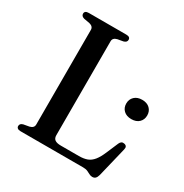

<svg xmlns="http://www.w3.org/2000/svg" viewBox="-166 -832 945 984"><g transform="rotate(30 306.5 -340.5)"><path d="M306 -662.5 272.5 -656.5Q260.5 -653.5 254.2 -647Q248 -640.5 248 -630V-74Q248 -56 259.2 -47.8Q270.5 -39.5 295 -39.5H401Q430 -39.5 450 -47Q470 -54.5 485.5 -73.8Q501 -93 515.5 -127.5L544.5 -195.5Q549 -205.5 555.5 -209.2Q562 -213 571 -211Q581 -209 584.8 -202.5Q588.5 -196 585.5 -184.5L543 -9Q539 5.5 532.2 12.2Q525.5 19 514 19Q504 19 495.5 14.2Q487 9.5 476.5 4.8Q466 0 449.5 0H79Q67 0 61 -4.8Q55 -9.5 55 -17.5Q55 -32.5 73.5 -37.5L107 -43.5Q119 -46.5 125.2 -53Q131.5 -59.5 131.5 -70V-630Q131.5 -640.5 125.2 -647Q119 -653.5 107 -656.5L73.5 -662.5Q55 -667.5 55 -682.5Q55 -691 61 -695.5Q67 -700 79 -700H300.5Q313 -700 318.8 -695.5Q324.5 -691 324.5 -682.5Q324.5 -667.5 306 -662.5ZM539 -337.5Q510.5 -337.5 493.8 -353.2Q477 -369 477 -394.5Q477 -419.5 493.8 -435.5Q510.5 -451.5 539 -451.5Q568 -451.5 584.5 -435.5Q601 -419.5 601 -394.5Q601 -369.5 584.5 -353.5Q568 -337.5 539 -337.5Z"/></g></svg>

Font: Fraunces 18pt
Style: Regular
Weight: 400
Version: Version 1.000;[b76b70a41]